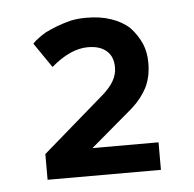

<svg xmlns="http://www.w3.org/2000/svg" viewBox="-36 -713 412 407"><g transform="rotate(-5 170.5 -509.5)"><path d="M49.8 -341.8Q110.4 -341.8 291 -341.8Q291 -356.4 291 -400.4Q255.9 -400.4 150.4 -400.4Q172.9 -419.9 241.2 -477.5Q261.7 -496.1 273.4 -518.6Q284.2 -541 284.2 -570.3Q284.2 -592.8 276.4 -611.3Q267.6 -630.9 252.9 -646.5Q237.3 -661.1 213.9 -668.9Q191.4 -676.8 161.1 -676.8Q144.5 -676.8 128.9 -673.8Q113.3 -669.9 97.7 -664.1Q83 -658.2 73.2 -653.3Q63.5 -647.5 58.6 -643.6Q54.7 -640.6 50.8 -637.7Q46.9 -633.8 44.9 -631.8Q56.6 -614.3 81.1 -579.1Q101.6 -596.7 121.1 -605.5Q140.6 -614.3 159.2 -614.3Q185.5 -614.3 199.2 -601.6Q212.9 -589.8 212.9 -566.4Q212.9 -551.8 205.1 -538.1Q197.3 -524.4 181.6 -510.7Q137.7 -472.7 49.8 -396.5Q49.8 -382.8 49.8 -341.8Z"/></g></svg>

Font: TextaAlt
Style: Bold
Weight: 400
Designer: Daniel Hernandez & Miguel Hernandez
Version: Version 1.005;com.myfonts.easy.latinotype.texta.alt-bold.wfk